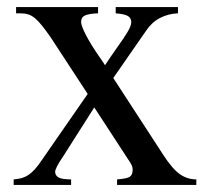

<svg xmlns="http://www.w3.org/2000/svg" viewBox="-20 -522 598 542"><path d="M310.5 -15.6Q337.9 -17.6 346.2 -22.9Q354.5 -28.3 354.5 -43Q354.5 -48.8 352.5 -53.7Q350.6 -58.6 346.7 -64.5L246.1 -218.8L159.2 -82Q146.5 -63.5 141.1 -52.7Q135.7 -42 135.7 -37.1Q135.7 -26.4 145.5 -21Q155.3 -15.6 180.7 -15.6V0H18.6V-15.6Q32.2 -16.6 42 -19.5Q51.8 -22.5 60.5 -28.3Q69.3 -34.2 78.6 -44.4Q87.9 -54.7 99.6 -72.3L227.5 -256.8L122.1 -418Q108.4 -437.5 98.1 -450.2Q87.9 -462.9 78.6 -470.7Q69.3 -478.5 59.6 -481.4Q49.8 -484.4 37.1 -484.4H25.4V-502H256.8V-484.4Q231.4 -483.4 220.2 -478.5Q209 -473.6 209 -460Q209 -449.2 222.7 -422.9Q236.3 -396.5 260.7 -361.3Q264.6 -355.5 268.6 -350.1Q272.5 -344.7 276.4 -337.9Q284.2 -349.6 292.5 -361.8Q300.8 -374 310.5 -387.7Q330.1 -415 340.3 -432.1Q350.6 -449.2 350.6 -460Q350.6 -470.7 341.3 -476.6Q332 -482.4 306.6 -484.4V-502H482.4V-484.4Q455.1 -483.4 431.6 -471.2Q408.2 -459 392.6 -435.5L299.8 -301.8L441.4 -84Q466.8 -44.9 487.8 -30.3Q508.8 -15.6 534.2 -15.6V0H310.5Z"/></svg>

Font: Jomolhari
Style: Regular
Weight: 400
Designer: Christopher J. Fynn
Foundry: Christopher  J.  Fynn (Karma Drubgy¸ Tenzin).
Version: Version 1.000